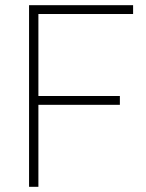

<svg xmlns="http://www.w3.org/2000/svg" viewBox="-20 -720 563 740"><path d="M92 -700H493V-666H128V-350H442V-316H128V0H92Z"/></svg>

Font: Cairo ExtraLight
Style: Regular
Weight: 275
Designer: Mohamed Gaber, Accademia di Belle Arti di Urbino and others
Foundry: Kief Type Foundry, Accademia di Belle Arti di Urbino and others
Version: Version 3.011